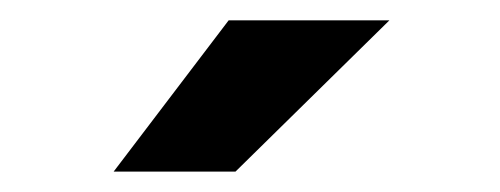

<svg xmlns="http://www.w3.org/2000/svg" viewBox="-20 -777 490 188"><path d="M91.3 -609 203.9 -757.1H361.3L210.6 -609Z"/></svg>

Font: League Mono Thin Condensed
Style: Regular
Weight: 100
Width: 1
Designer: Tyler Finck
Foundry: The League of Moveable Type / Tyler Finck
Version: Version 2.300;RELEASE